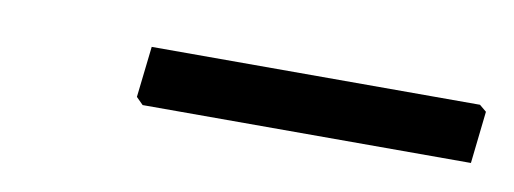

<svg xmlns="http://www.w3.org/2000/svg" viewBox="-25 -688 436 163"><g transform="rotate(10 193.5 -607.0)"><path d="M387 -627 382 -582H99L93 -588L98 -632H381Z"/></g></svg>

Font: Alegreya Sans SC
Style: Italic
Weight: 400
Italic angle: -7°
Designer: Juan Pablo del Peral
Foundry: Huerta Tipografica
Version: Version 2.008; ttfautohint (v1.6)